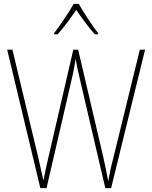

<svg xmlns="http://www.w3.org/2000/svg" viewBox="-20 -970 784 990"><path d="M386 -950H360C336 -907 287 -835 259 -799V-793H277C309 -827 347 -881 373 -919C400 -880 437 -828 469 -793H486V-799C463 -828 411 -905 386 -950ZM728 -714H701L565 -158C553 -113 546 -79 538 -36C529 -82 524 -109 513 -158L383 -714H358L230 -160C222 -128 212 -82 204 -39C198 -66 190 -103 177 -159L44 -714H17L188 0H220L354 -580C360 -610 364 -627 370 -667C377 -626 381 -607 390 -570L523 0H553Z"/></svg>

Font: Noto Sans Oriya Cond Thin
Style: Regular
Weight: 100
Width: 3
Designer: Amélie Bonet and Sol Matas
Foundry: Google LLC
Version: Version 2.006